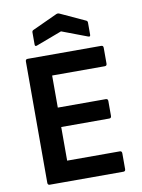

<svg xmlns="http://www.w3.org/2000/svg" viewBox="-93 -921 727 984"><g transform="rotate(-10 270.0 -428.5)"><path d="M85 0Q74 0 74 -12V-643Q74 -655 85 -655H468Q479 -655 479 -643V-561Q479 -549 468 -549H194V-382H444Q455 -382 455 -370V-293Q455 -281 444 -281H194V-106H468Q479 -106 479 -94V-12Q479 0 468 0ZM145 -714Q133 -709 133 -721V-784Q133 -793 141 -796L269 -855Q278 -859 286 -855L414 -796Q422 -793 422 -784V-721Q422 -709 410 -714L278 -764Z"/></g></svg>

Font: Sofia Sans
Style: Bold
Weight: 700
Designer: Botio Nikoltchev, Ani Petrova
Foundry: lettersoup
Version: Version 4.100; ttfautohint (v1.8.4.7-5d5b)